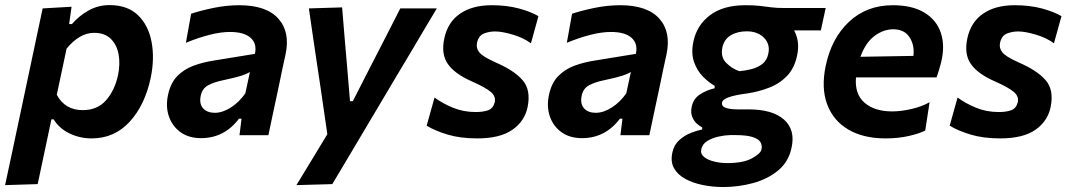

<svg xmlns="http://www.w3.org/2000/svg" viewBox="-45 -531 4208 754"><path d="M-25 196Q-13.5 142 -2.2 89.5Q9 37 22 -24.5L73.5 -267Q84.5 -319 96.8 -377.2Q109 -435.5 122.5 -498L236 -504.5L226.5 -436.5H237.5Q266 -469.5 303.5 -490.2Q341 -511 385 -511Q456 -511 497 -471.2Q538 -431.5 550.2 -366.5Q562.5 -301.5 547 -226Q524.5 -119 464.5 -53.2Q404.5 12.5 315 12.5Q268.5 12.5 228 -7Q187.5 -26.5 165.5 -62.5H157L147.5 -18Q135.5 38.5 125 88.2Q114.5 138 103 192ZM280 -98.5Q338 -98.5 372 -137.8Q406 -177 418.5 -236Q427.5 -279.5 420.8 -317.2Q414 -355 390.2 -378.5Q366.5 -402 324.5 -402Q294.5 -402 267.2 -385.5Q240 -369 216.5 -340L178 -159Q210 -98.5 280 -98.5Z M744.5 11.5Q696 11.5 663.5 -12.2Q631 -36 618 -74.8Q605 -113.5 615 -159Q625 -205.5 651.2 -232.2Q677.5 -259 714.5 -272.8Q751.5 -286.5 793.5 -293L956 -319.5Q965 -359.5 939.2 -382.5Q913.5 -405.5 858 -405.5Q822.5 -405.5 778.8 -394.5Q735 -383.5 685 -363L705.5 -477Q741 -489 792.8 -499.8Q844.5 -510.5 894.5 -510.5Q1001 -510.5 1048.2 -457.8Q1095.5 -405 1076 -315.5Q1070.5 -291.5 1065 -265.5Q1059.5 -239.5 1053.5 -210L1043.5 -162.5Q1036 -126.5 1027.2 -86.5Q1018.5 -46.5 1009 0H895.5L903.5 -65H893.5Q836 11.5 744.5 11.5ZM798.5 -88Q829 -88 861.5 -108.8Q894 -129.5 918.5 -164.5L936.5 -248.5Q925 -241 904 -234Q883 -227 829.5 -215.5Q795 -208.5 771.8 -195.8Q748.5 -183 743 -153.5Q737 -122.5 753 -105.2Q769 -88 798.5 -88Z M1119 196Q1148.5 147.5 1179.8 96.2Q1211 45 1240.5 -4Q1234 -50 1227 -96.8Q1220 -143.5 1213.5 -189.5L1200 -279.5Q1192 -333 1183.8 -388.8Q1175.5 -444.5 1168 -498L1298.5 -502Q1303 -444.5 1307.8 -389.2Q1312.5 -334 1317.5 -276.5L1329.5 -133.5H1340.5L1413.5 -276.5Q1442.5 -333 1470.5 -387.2Q1498.5 -441.5 1527 -498H1670.5Q1646.5 -458 1624.2 -420.5Q1602 -383 1575.5 -338.2Q1549 -293.5 1511.5 -231L1428 -90.5Q1371.5 4.5 1332 71.2Q1292.5 138 1260 192Z M1829 12.5Q1762.5 12.5 1712.8 -2.5Q1663 -17.5 1630.5 -37.5L1661.5 -148Q1692.5 -125 1733.8 -108Q1775 -91 1823.5 -91Q1851.5 -91 1871.2 -97.8Q1891 -104.5 1897.5 -128Q1903.5 -151 1883.5 -169Q1863.5 -187 1805.5 -212.5Q1740 -241.5 1713.2 -280.5Q1686.5 -319.5 1700 -381Q1713.5 -444 1761.5 -477.2Q1809.5 -510.5 1886 -510.5Q1945 -510.5 1992.5 -497.8Q2040 -485 2069.5 -467.5L2040 -361Q2010 -383 1968.2 -395.2Q1926.5 -407.5 1899 -407.5Q1876.5 -407.5 1855.8 -399.5Q1835 -391.5 1828.5 -364Q1823.5 -343 1837 -325.8Q1850.5 -308.5 1901 -286Q1974 -254.5 2007.2 -216.2Q2040.5 -178 2027 -111Q2015.5 -55 1967 -21.2Q1918.5 12.5 1829 12.5Z M2240.5 11.5Q2192 11.5 2159.5 -12.2Q2127 -36 2114 -74.8Q2101 -113.5 2111 -159Q2121 -205.5 2147.2 -232.2Q2173.5 -259 2210.5 -272.8Q2247.5 -286.5 2289.5 -293L2452 -319.5Q2461 -359.5 2435.2 -382.5Q2409.5 -405.5 2354 -405.5Q2318.5 -405.5 2274.8 -394.5Q2231 -383.5 2181 -363L2201.5 -477Q2237 -489 2288.8 -499.8Q2340.5 -510.5 2390.5 -510.5Q2497 -510.5 2544.2 -457.8Q2591.5 -405 2572 -315.5Q2566.5 -291.5 2561 -265.5Q2555.5 -239.5 2549.5 -210L2539.5 -162.5Q2532 -126.5 2523.2 -86.5Q2514.5 -46.5 2505 0H2391.5L2399.5 -65H2389.5Q2332 11.5 2240.5 11.5ZM2294.5 -88Q2325 -88 2357.5 -108.8Q2390 -129.5 2414.5 -164.5L2432.5 -248.5Q2421 -241 2400 -234Q2379 -227 2325.5 -215.5Q2291 -208.5 2267.8 -195.8Q2244.5 -183 2239 -153.5Q2233 -122.5 2249 -105.2Q2265 -88 2294.5 -88Z M2795 203.5Q2753.5 203.5 2714.5 195.5Q2675.5 187.5 2645.8 171.2Q2616 155 2601.8 129.2Q2587.5 103.5 2595.5 67.5Q2602 37.5 2622.8 19Q2643.5 0.5 2668.5 -9.2Q2693.5 -19 2712.5 -22.5V-30.5Q2703.5 -35 2692 -45Q2680.5 -55 2673.5 -71.8Q2666.5 -88.5 2671.5 -112.5Q2678.5 -144 2704.2 -160.5Q2730 -177 2761.5 -184.5V-194Q2738.5 -207 2715.5 -230.2Q2692.5 -253.5 2680.5 -287.8Q2668.5 -322 2678 -367.5Q2691.5 -432.5 2743.5 -471.5Q2795.5 -510.5 2882 -510.5Q2917 -510.5 2940 -507.8Q2963 -505 2984.2 -502.2Q3005.5 -499.5 3035 -499.5H3197.5L3178.5 -411.5H3073.5Q3096 -370.5 3086.5 -319Q3076.5 -265.5 3047 -234.2Q3017.5 -203 2976.2 -187Q2935 -171 2889.5 -164Q2844.5 -158.5 2818.8 -149.8Q2793 -141 2790.5 -128.5Q2788 -113 2806 -107.2Q2824 -101.5 2849.5 -101.5H2894Q2989 -101.5 3034 -61.2Q3079 -21 3063.5 49Q3052 104.5 3010.8 138.5Q2969.5 172.5 2912.2 188Q2855 203.5 2795 203.5ZM2858.5 -251.5Q2883 -253.5 2907 -259.8Q2931 -266 2948.8 -279.8Q2966.5 -293.5 2972 -319Q2980.5 -356.5 2955.8 -382.2Q2931 -408 2887.5 -408Q2850.5 -408 2824.2 -392Q2798 -376 2791.5 -343Q2784.5 -306.5 2807.2 -283.8Q2830 -261 2858.5 -251.5ZM2810.5 109.5Q2873.5 109.5 2907.5 91Q2941.5 72.5 2945 57Q2949 42.5 2942.5 29.2Q2936 16 2912.5 7.8Q2889 -0.5 2842 -0.5H2822.5Q2801 0 2776.2 5.5Q2751.5 11 2732.2 23Q2713 35 2709 55.5Q2705 73 2719.5 85Q2734 97 2758.8 103.2Q2783.5 109.5 2810.5 109.5Z M3432.5 12.5Q3345 12.5 3286 -22.5Q3227 -57.5 3203.2 -121.5Q3179.5 -185.5 3197.5 -272Q3220 -380.5 3289.2 -445.5Q3358.5 -510.5 3461 -510.5Q3537 -510.5 3584.8 -481.8Q3632.5 -453 3649.8 -402Q3667 -351 3650.5 -284.5Q3642.5 -253.5 3633 -227H3316.5Q3311 -161.5 3350.2 -127.5Q3389.5 -93.5 3459 -93.5Q3492 -93.5 3532.5 -102.5Q3573 -111.5 3605.5 -129.5L3588.5 -18.5Q3568.5 -7.5 3526.2 2.5Q3484 12.5 3432.5 12.5ZM3463 -416Q3424.5 -416 3389.2 -389.8Q3354 -363.5 3334 -308L3542 -311.5Q3547 -354.5 3526.5 -385.2Q3506 -416 3463 -416Z M3883 12.5Q3816.5 12.5 3766.8 -2.5Q3717 -17.5 3684.5 -37.5L3715.5 -148Q3746.5 -125 3787.8 -108Q3829 -91 3877.5 -91Q3905.5 -91 3925.2 -97.8Q3945 -104.5 3951.5 -128Q3957.5 -151 3937.5 -169Q3917.5 -187 3859.5 -212.5Q3794 -241.5 3767.2 -280.5Q3740.5 -319.5 3754 -381Q3767.5 -444 3815.5 -477.2Q3863.5 -510.5 3940 -510.5Q3999 -510.5 4046.5 -497.8Q4094 -485 4123.5 -467.5L4094 -361Q4064 -383 4022.2 -395.2Q3980.5 -407.5 3953 -407.5Q3930.5 -407.5 3909.8 -399.5Q3889 -391.5 3882.5 -364Q3877.5 -343 3891 -325.8Q3904.5 -308.5 3955 -286Q4028 -254.5 4061.2 -216.2Q4094.5 -178 4081 -111Q4069.5 -55 4021 -21.2Q3972.5 12.5 3883 12.5Z"/></svg>

Font: Commissioner SemiBold
Style: Italic
Weight: 600
Italic angle: -12°
Designer: Kostas Bartsokas
Foundry: Kostas Bartsokas
Version: Version 1.000; ttfautohint (v1.8.3)